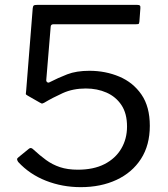

<svg xmlns="http://www.w3.org/2000/svg" viewBox="-20 -762 694 792"><path d="M544 -742Q554 -742 557 -739Q560 -736 559 -727L555 -673Q554 -666 552.5 -664Q551 -662 541 -662H201Q189 -662 189 -651L171 -434Q170 -427 174 -423.5Q178 -420 183 -422Q220 -441 257.5 -455.5Q295 -470 349 -470Q415 -470 472 -446Q529 -422 563.5 -372Q598 -322 598 -243Q598 -163 561.5 -106.5Q525 -50 460.5 -20Q396 10 313 10Q237 10 169.5 -16.5Q102 -43 55 -94Q51 -100 50.5 -104.5Q50 -109 57 -114L100 -149Q108 -155 117 -146Q144 -121 170 -102Q196 -83 227.5 -72.5Q259 -62 301 -62Q366 -62 411 -85Q456 -108 480 -148.5Q504 -189 504 -240Q504 -294 481 -328.5Q458 -363 419.5 -380Q381 -397 334 -397Q281 -397 239 -378Q197 -359 162 -338Q154 -334 152 -335Q150 -336 144 -339L95 -367Q86 -372 86.5 -374.5Q87 -377 88 -389L115 -728Q116 -737 119.5 -739.5Q123 -742 137 -742Z"/></svg>

Font: Libre Franklin
Style: Regular
Weight: 400
Designer: Pablo Impallari, Rodrigo Fuenzalida, Nhung Nguyen
Foundry: Impallari Type
Version: Version 3.000